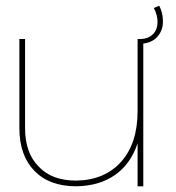

<svg xmlns="http://www.w3.org/2000/svg" viewBox="-20 -654 619 674"><path d="M552 -579C552 -598 548 -616 539 -634L520 -626C529 -609 533 -592 533 -577C533 -560 528 -545 517 -534C506 -523 491 -517 470 -517H463V-264C463 -189 444 -130 406 -87C368 -44 315 -21 248 -20C191 -20 147 -36 116 -69C84 -101 68 -146 68 -204V-517H48V-204C48 -140 66 -90 101 -54C136 -18 185 0 248 0C302 -1 347 -14 384 -40C421 -66 447 -103 463 -151V0H483V-501C505 -504 522 -512 534 -527C546 -541 552 -558 552 -579Z"/></svg>

Font: Argentum Sans Thin
Style: Regular
Weight: 250
Designer: Julieta Ulanovsky
Foundry: Julieta Ulanovsky
Version: Version 5.001;February 15, 2019;FontCreator 11.5.0.2425 64-b